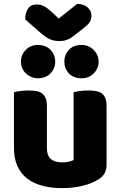

<svg xmlns="http://www.w3.org/2000/svg" viewBox="-20 -955 622 991"><path d="M52 -479Q62 -482 83.5 -485Q105 -488 128 -488Q150 -488 167.5 -485Q185 -482 197 -473Q209 -464 215.5 -448.5Q222 -433 222 -408V-193Q222 -152 242 -134.5Q262 -117 300 -117Q323 -117 337.5 -121Q352 -125 360 -129V-479Q370 -482 391.5 -485Q413 -488 436 -488Q458 -488 475.5 -485Q493 -482 505 -473Q517 -464 523.5 -448.5Q530 -433 530 -408V-104Q530 -54 488 -29Q453 -7 404.5 4.5Q356 16 299 16Q245 16 199.5 4Q154 -8 121 -33Q88 -58 70 -97.5Q52 -137 52 -193ZM283 -859 378 -935Q411 -935 431.5 -917.5Q452 -900 452 -874Q452 -854 442.5 -840Q433 -826 406 -805L351 -763Q339 -754 323 -748.5Q307 -743 287 -743Q260 -743 238.5 -752Q217 -761 191 -784L110 -855Q110 -889 124.5 -910.5Q139 -932 170 -932Q190 -932 207.5 -923Q225 -914 257 -884ZM312 -637Q312 -672 335.5 -697.5Q359 -723 401 -723Q420 -723 436 -716Q452 -709 464 -697Q476 -685 482.5 -669.5Q489 -654 489 -637Q489 -602 464 -576.5Q439 -551 401 -551Q359 -551 335.5 -576.5Q312 -602 312 -637ZM88 -637Q88 -672 113 -697.5Q138 -723 175 -723Q217 -723 241 -697.5Q265 -672 265 -637Q265 -602 241 -576.5Q217 -551 175 -551Q157 -551 141 -558Q125 -565 113 -576.5Q101 -588 94.5 -603.5Q88 -619 88 -637Z"/></svg>

Font: BALOOCHETTANREGULAR
Style: Book
Weight: 400
Designer: Maithili Shingre and Ek Type
Foundry: Ek Type
Version: Version 1.100;PS 1.000;hotconv 1.0.88;makeotf.lib2.5.647800;